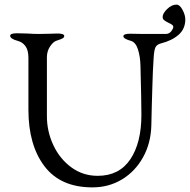

<svg xmlns="http://www.w3.org/2000/svg" viewBox="-20 -797 822 831"><path d="M103 -322V-547Q103 -580 90 -597.5Q77 -615 57 -620Q24 -629 24 -642Q24 -653 53 -653L96 -652Q128 -650 149 -650L197 -651Q209 -652 229 -652Q258 -652 258 -641Q258 -635 251 -631Q244 -627 225 -621Q211 -617 197 -596.5Q183 -576 183 -549V-294Q183 -228 211 -168.5Q239 -109 289 -72.5Q339 -36 403 -36Q496 -36 544 -107.5Q592 -179 592 -300Q592 -357 588 -511Q587 -553 577 -583.5Q567 -614 547 -620Q514 -629 514 -640Q514 -651 543 -651L602 -650H697Q712 -650 721 -661.5Q730 -673 730 -680Q730 -686 724.5 -690Q719 -694 708 -699Q696 -705 690 -710Q684 -715 684 -724Q684 -739 703.5 -758Q723 -777 744 -777Q758 -777 770 -754.5Q782 -732 782 -713Q782 -672 753 -646.5Q724 -621 676 -609Q658 -604 652.5 -591.5Q647 -579 645 -547Q641 -486 639.5 -423.5Q638 -361 637 -339Q637 -312 635 -254Q633 -177 599 -116Q565 -55 508 -20.5Q451 14 380 14Q242 14 172.5 -77.5Q103 -169 103 -322Z"/></svg>

Font: EB Garamond
Style: Regular
Weight: 400
Designer: Georg Duffner and Octavio Pardo
Foundry: Georg Duffner
Version: Version 1.000; ttfautohint (v1.6)